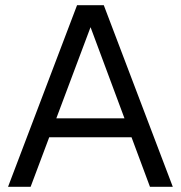

<svg xmlns="http://www.w3.org/2000/svg" viewBox="-20 -720 697 740"><path d="M11 0 277 -700H380L646 0H558L322 -634H336L98 0ZM121 -191 149 -264H509L538 -191Z"/></svg>

Font: SUSE Thin
Style: Regular
Weight: 400
Version: Version 1.000